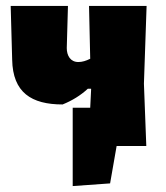

<svg xmlns="http://www.w3.org/2000/svg" viewBox="-20 -492 559 647"><path d="M21 -291C23 -180 86 -140 191 -140C223 -153 251 -170 276 -193H287V-190L284 -129H225V135L351 126L373 0H473L465 -210L474 -472H280L284 -294C270 -287 257 -283 244 -283C217 -283 205 -305 205 -330L209 -472H16Z"/></svg>

Font: Luna Sans Black
Style: Regular
Weight: 900
Designer: Juan Pablo del Peral
Foundry: Huerta Tipografica
Version: Version 2.001; ttfautohint (v1.5)